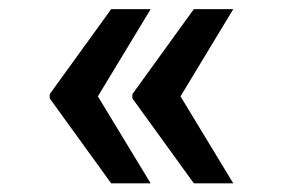

<svg xmlns="http://www.w3.org/2000/svg" viewBox="-20 -456 640 430"><path d="M384.3 -240.2 502.4 -45.4H414.1L276.4 -235.8V-245.1L414.1 -435.5H502.4ZM199.2 -240.2 317.4 -45.4H229L91.3 -235.8V-245.1L229 -435.5H317.4Z"/></svg>

Font: TypoPRO Roboto Mono
Style: Bold
Weight: 700
Designer: Google
Version: Version 2.000986; 2015; ttfautohint (v1.3)